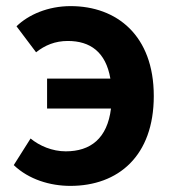

<svg xmlns="http://www.w3.org/2000/svg" viewBox="-20 -594 567 628"><path d="M210 14C367 14 483 -84 483 -280C483 -478 362 -574 211 -574C137 -574 73 -546 34 -508L98 -423C127 -446 160 -460 202 -460C275 -460 326 -424 341 -337H134V-239H343C331 -141 276 -99 195 -99C151 -99 109 -117 80 -141L25 -54C74 -7 144 14 210 14Z"/></svg>

Font: Noto Sans JP
Style: Bold
Weight: 700
Designer: Ryoko NISHIZUKA  (kana, bopomofo & ideographs); Paul D. Hunt (Latin, Greek & Cyrillic); Sandoll Communications , Soo-you
Foundry: Adobe
Version: Version 2.002;hotconv 1.0.116;makeotfexe 2.5.65601